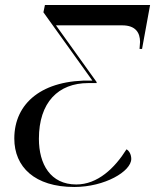

<svg xmlns="http://www.w3.org/2000/svg" viewBox="-20 -734 629 765"><path d="M276 11C397 11 503 -51 503 -101C503 -119 494 -134 484 -139C437 -64 369 1 284 1C181 1 135 -80 135 -181C135 -326 212 -403 332 -403H365V-407L203 -633H467C520 -633 538 -604 538 -567C538 -562 537 -549 536 -539H546L578 -714H159L153 -685L348 -413C148 -418 37 -323 37 -182C37 -69 118 11 276 11Z"/></svg>

Font: Noto Serif Display
Style: Italic
Weight: 400
Italic angle: -12°
Designer: Monotype Design Team
Foundry: Monotype Imaging Inc.
Version: Version 2.009